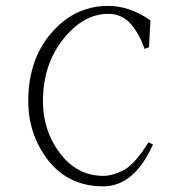

<svg xmlns="http://www.w3.org/2000/svg" viewBox="-20 -708 626 663"><path d="M352.1 -687.5Q426.3 -688.5 499.5 -637.7L494.6 -544.9L479 -539.1Q462.4 -588.9 432.1 -625Q399.9 -661.1 352.1 -660.2Q267.1 -659.2 198.7 -573.2Q128.4 -485.4 128.4 -359.4Q128.4 -244.1 201.7 -161.1Q257.3 -100.6 337.4 -100.6Q372.6 -101.6 411.6 -123Q448.7 -145.5 492.7 -216.8L508.3 -209Q443.8 -65.4 337.4 -64.5Q218.3 -64.5 147.9 -152.3Q77.6 -242.2 77.6 -359.4Q77.6 -490.2 145 -579.1Q229 -687.5 352.1 -687.5Z"/></svg>

Font: BabelStone Tangut Wenhai
Style: Regular
Weight: 400
Designer: Andrew West
Foundry: BabelStone
Version: Version 1.002 May 21, 2016